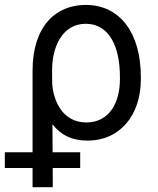

<svg xmlns="http://www.w3.org/2000/svg" viewBox="-64 -573 655 796"><path d="M71 -279.8V58.2H-44V123.6H71V203.1H154.8L154.5 123.6H268.5V58.2H154.1L153.4 -57.9C187.1 -14.6 232.6 9.9 298.3 9.9C434.7 9.9 519.9 -96.6 519.9 -244.3V-254.3C519.9 -434.7 434.7 -552.6 291.2 -552.6C166.2 -552.6 71 -463.1 71 -279.8ZM152 -281.2C151.3 -373.6 191.8 -474.4 291.2 -474.4C389.2 -474.4 433.2 -379.3 433.2 -254.3V-244.3C433.2 -147.7 389.2 -65.3 294 -65.3C192.1 -65.3 155.9 -160.5 152.3 -228.7Z"/></svg>

Font: Margiela Sans
Style: Regular
Weight: 400
Designer: Stefan Endress, Andreas Faust
Version: Version 1.100;FEAKit 1.0